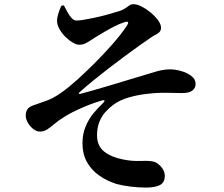

<svg xmlns="http://www.w3.org/2000/svg" viewBox="-20 -810 1040 893"><path d="M333.2 -714.7Q322.7 -715.4 312.6 -726.6Q302.5 -737.8 293.6 -754.1Q284.8 -770.4 277 -785L265.6 -783.6Q258.8 -770 252.2 -749.7Q245.6 -729.4 245.2 -715.6Q245 -695.3 256.2 -675.2Q267.4 -655.2 284.5 -638.3Q301.6 -621.5 319.1 -611.7Q336.5 -601.9 348.2 -601.9Q363.6 -601.9 375.7 -607.5Q387.8 -613.1 399.8 -621.2Q411.8 -629.3 426.3 -638.3Q443.3 -648.5 466.2 -662.1Q489.2 -675.7 513.3 -687.9Q537.4 -700 554.9 -705.3Q571.2 -711.6 575.1 -707.6Q579.1 -703.5 569 -689Q556.2 -669.2 538 -646.3Q519.8 -623.4 499 -599.9Q478.2 -576.4 457.2 -554.3Q436.2 -532.2 417.1 -513.1Q398.1 -494.1 383.9 -480.9Q341.8 -439.5 300.1 -405.6Q258.5 -371.8 224.1 -353.7Q204.3 -343.7 177.3 -334.9Q150.3 -326 132.8 -319.3Q114.5 -312.4 107.2 -301Q99.8 -289.6 99.8 -271.6Q99.8 -256 109.7 -238.9Q119.6 -221.9 134.9 -210Q150.2 -198.1 165.2 -198.1Q184.1 -198.1 198.8 -207.5Q213.5 -216.9 232.6 -233.3Q251.6 -249.7 282.6 -268.6Q313.8 -288.1 362.1 -309.1Q410.3 -330.1 453.2 -342.3Q464.4 -345.8 465.9 -342.2Q467.4 -338.6 459 -330.4Q437.6 -310.4 415.4 -283.8Q393.2 -257.3 378.4 -222.3Q363.6 -187.4 363.6 -142.8Q363.6 -94.4 383.8 -57.4Q404.1 -20.4 439.8 5.3Q475.6 30.9 520.9 45.3Q545.3 52.3 583.4 57.4Q621.5 62.4 658.5 62.4Q701.4 62.4 723.9 50.6Q746.5 38.8 746.5 7.1Q746.5 -15.5 728.1 -35.8Q709.6 -56 689.2 -59.4Q666.6 -63.2 631.1 -61.5Q595.6 -59.9 554.9 -67.8Q498.9 -78.3 465.3 -104.5Q431.6 -130.8 431.3 -179.4Q431.3 -215.7 441.8 -242.2Q452.3 -268.8 469.6 -288.3Q486.9 -307.9 506.8 -322.5Q536 -344.1 576 -355.9Q616.1 -367.7 656.7 -372.7Q697.3 -377.7 726 -378.3Q755.4 -378.8 781.5 -377.9Q807.6 -377.1 826.3 -377.1Q859.6 -377.1 874.7 -388.8Q889.8 -400.5 889.8 -419.2Q889.8 -442.1 869.7 -457Q849.7 -472 822.2 -479.7Q794.7 -487.4 771.1 -487.4Q737.6 -487.4 699.7 -475.4Q661.8 -463.5 607.8 -447.8Q582.8 -440.6 549 -430.1Q515.2 -419.6 479.2 -409.1Q443.1 -398.5 410 -388.9Q376.8 -379.2 352.3 -373.1Q348.3 -372.1 346.9 -374.2Q345.6 -376.4 349.3 -380.1Q378.1 -406.4 413.3 -435Q448.6 -463.7 486.2 -492.8Q523.9 -522 560.6 -548.9Q597.3 -575.9 628.9 -598.6Q660.6 -621.3 684.2 -636.9Q693.8 -643.5 704.3 -648.7Q714.9 -654 721.9 -661.3Q728.9 -668.6 728.9 -681.2Q728.9 -696.8 715.4 -715.4Q701.9 -734 681.2 -751.3Q660.4 -768.5 638.9 -779.5Q617.4 -790.5 601.7 -790.5Q589.6 -790.5 581.8 -784.9Q574 -779.4 563.9 -772.2Q553.9 -765 535 -758.5Q506.9 -749.7 476.4 -741.3Q445.8 -733 417.3 -727Q388.8 -721.1 366.9 -717.5Q345 -713.9 333.2 -714.7Z"/></svg>

Font: Early Summer Mincho VF
Style: Regular
Weight: 250
Designer: GuiWonder
Version: Version 1.002